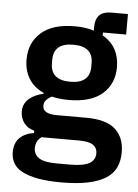

<svg xmlns="http://www.w3.org/2000/svg" viewBox="-57 -658 658 914"><g transform="rotate(5 272.5 -201.0)"><path d="M545 44Q545 85 530.5 116.5Q516 148 483 169Q450 190 398 201Q346 212 271 212Q205 212 159 203.5Q113 195 83.5 179.5Q54 164 41 141Q28 118 28 89Q28 45 52.5 20.5Q77 -4 121 -11V-22Q89 -30 71.5 -53.5Q54 -77 54 -109Q54 -129 62 -144.5Q70 -160 83.5 -171Q97 -182 114 -189.5Q131 -197 150 -201V-205Q102 -227 78.5 -266Q55 -305 55 -357Q55 -437 110 -485.5Q165 -534 271 -534Q295 -534 318.5 -531Q342 -528 362 -521V-538Q362 -614 436 -614H517V-516H406V-502Q447 -479 467 -442Q487 -405 487 -357Q487 -278 432.5 -230Q378 -182 271 -182Q225 -182 191 -191Q176 -184 165 -172.5Q154 -161 154 -144Q154 -105 222 -105H362Q458 -105 501.5 -65.5Q545 -26 545 44ZM425 59Q425 34 405 20Q385 6 336 6H158Q131 26 131 60Q131 90 156 107Q181 124 241 124H305Q368 124 396.5 108Q425 92 425 59ZM271 -269Q365 -269 365 -349V-366Q365 -446 271 -446Q177 -446 177 -366V-349Q177 -269 271 -269Z"/></g></svg>

Font: IBMPlexSans-SemiBold
Style: Regular
Weight: 600
Designer: Mike Abbink, Paul van der Laan, Pieter van Rosmalen
Foundry: Bold Monday
Version: Version 3.1